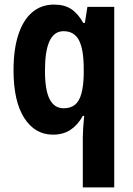

<svg xmlns="http://www.w3.org/2000/svg" viewBox="-20 -577 580 837"><path d="M341 23Q341 6 342.5 -18Q344 -42 347 -72H341Q320 -33 288 -11.5Q256 10 211 10Q132 10 85.5 -63Q39 -136 39 -270Q39 -362 60 -426Q81 -490 120.5 -523.5Q160 -557 215 -557Q261 -557 290.5 -537.5Q320 -518 343 -477H350L361 -547H478V240H341ZM257 -105Q288 -105 307 -120.5Q326 -136 335 -169.5Q344 -203 345 -252V-277Q345 -361 324.5 -401Q304 -441 257 -441Q216 -441 196 -398Q176 -355 176 -269Q176 -184 196.5 -144.5Q217 -105 257 -105Z"/></svg>

Font: Noto Sans Condensed
Style: Regular
Weight: 400
Width: 3
Version: Version 2.013